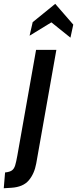

<svg xmlns="http://www.w3.org/2000/svg" viewBox="-101 -760 410 1022"><path d="M-81 242 -74 158Q-49.5 155.5 -37.8 147.2Q-26 139 -20.2 120Q-14.5 101 -8.5 67L91 -494.5H199L92 109.5Q82 165 52 200.2Q22 235.5 -40.5 239.5ZM56.5 -570 73 -642 193 -739.5 289 -629 274 -559.5 172.5 -641Z"/></svg>

Font: Cabin Condensed SemiBold
Style: Italic
Weight: 600
Width: 3
Italic angle: -10°
Designer: Pablo Impallari
Foundry: Pablo Impallari. http://www.impallari.com Igino Marini. http://www.ikern.com
Version: Version 3.001; ttfautohint (v1.8.3)